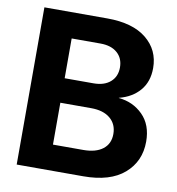

<svg xmlns="http://www.w3.org/2000/svg" viewBox="-81 -802 808 875"><g transform="rotate(10 322.5 -364.0)"><path d="M54.2 0V-727.5H345.7Q462.9 -727.5 526.6 -676Q590.3 -624.5 590.3 -540.5Q590.3 -477.5 555.2 -436.5Q520 -395.5 460 -380.4V-379.4Q526.4 -373.5 571.8 -328.1Q617.2 -282.7 617.2 -205.1Q617.2 -113.8 551.8 -56.9Q486.3 0 362.3 0ZM201.2 -118.2H341.3Q399.4 -118.2 431.6 -143.1Q463.9 -168 463.9 -213.4Q463.9 -258.8 432.1 -285.4Q400.4 -312 343.8 -312H201.2ZM201.2 -425.3H334.5Q384.3 -425.3 412.6 -450.2Q440.9 -475.1 440.9 -517.1Q440.9 -559.6 412.6 -584.5Q384.3 -609.4 334.5 -609.4H201.2Z"/></g></svg>

Font: Inter Display
Style: Bold
Weight: 700
Designer: Rasmus Andersson
Foundry: rsms
Version: Version 4.001;git-9221beed3